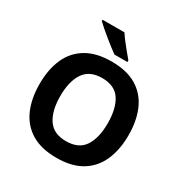

<svg xmlns="http://www.w3.org/2000/svg" viewBox="-210 -1097 1216 1270"><g transform="rotate(30 398.0 -462.0)"><path d="M737.8 -357.9Q737.8 -247.6 701.4 -164.8Q665 -82 589.8 -36.1Q514.6 9.8 397.9 9.8Q281.7 9.8 206.3 -36.1Q130.9 -82 94.5 -165Q58.1 -248 58.1 -358.9Q58.1 -469.7 94.5 -552Q130.9 -634.3 206.5 -679.7Q282.2 -725.1 398.9 -725.1Q515.1 -725.1 590.1 -679.7Q665 -634.3 701.4 -551.8Q737.8 -469.2 737.8 -357.9ZM216.8 -357.9Q216.8 -245.6 259.8 -181.4Q302.7 -117.2 397.9 -117.2Q494.6 -117.2 536.9 -181.4Q579.1 -245.6 579.1 -357.9Q579.1 -470.2 537.1 -534.7Q495.1 -599.1 398.9 -599.1Q303.2 -599.1 260 -534.7Q216.8 -470.2 216.8 -357.9ZM374 -934.1Q388.7 -911.6 409.4 -884.3Q430.2 -856.9 451.7 -831.3Q473.1 -805.7 488.8 -787.1V-773.9H390.1Q371.1 -787.1 345.7 -806.9Q320.3 -826.7 293.7 -848.4Q267.1 -870.1 244.1 -890.1Q221.2 -910.2 207 -923.8V-934.1Z"/></g></svg>

Font: Open Sans
Style: Bold
Weight: 700
Designer: Monotype Design Team
Foundry: Monotype Imaging Inc.
Version: Version 3.000; ttfautohint (v1.8.4)